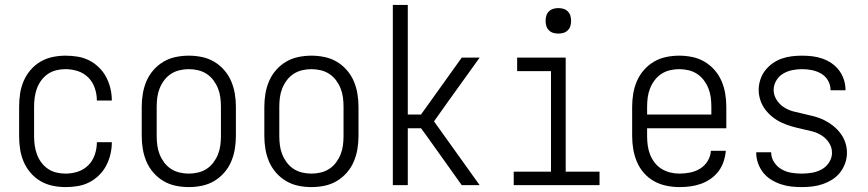

<svg xmlns="http://www.w3.org/2000/svg" viewBox="-20 -755 3540 783"><path d="M247 8Q221 8 194.5 2.5Q168 -3 145 -16.5Q122 -30 104.5 -50.5Q87 -71 76.5 -95.5Q66 -120 62 -146.5Q58 -173 58 -200V-320Q58 -347 62 -373.5Q66 -400 76.5 -424.5Q87 -449 104.5 -469.5Q122 -490 145 -503.5Q168 -517 194.5 -522.5Q221 -528 247 -528Q272 -528 296.5 -524Q321 -520 343 -509Q365 -498 383 -480.5Q401 -463 412.5 -441.5Q424 -420 430 -395.5Q436 -371 436 -346V-345H375V-346Q375 -371 366.5 -396Q358 -421 340 -439Q322 -457 297.5 -465Q273 -473 247 -473Q228 -473 209.5 -468.5Q191 -464 175.5 -453.5Q160 -443 148.5 -427.5Q137 -412 130.5 -394Q124 -376 121.5 -357.5Q119 -339 119 -320V-200Q119 -181 121.5 -162.5Q124 -144 130.5 -126Q137 -108 148.5 -92.5Q160 -77 175.5 -66.5Q191 -56 209.5 -51.5Q228 -47 247 -47Q273 -47 297.5 -55Q322 -63 340 -81Q358 -99 366.5 -124Q375 -149 375 -174V-175H436V-174Q436 -149 430 -124.5Q424 -100 412.5 -78.5Q401 -57 383 -39.5Q365 -22 343 -11Q321 0 296.5 4Q272 8 247 8Z M750 8Q723 8 696.5 2.5Q670 -3 647 -16.5Q624 -30 606 -50.5Q588 -71 577.5 -95.5Q567 -120 562.5 -146.5Q558 -173 558 -200V-320Q558 -347 562.5 -373.5Q567 -400 577.5 -424.5Q588 -449 606 -469.5Q624 -490 647 -503.5Q670 -517 696.5 -522.5Q723 -528 750 -528Q777 -528 803.5 -522.5Q830 -517 853 -503.5Q876 -490 894 -469.5Q912 -449 922.5 -424.5Q933 -400 937.5 -373.5Q942 -347 942 -320V-200Q942 -173 937.5 -146.5Q933 -120 922.5 -95.5Q912 -71 894 -50.5Q876 -30 853 -16.5Q830 -3 803.5 2.5Q777 8 750 8ZM750 -47Q769 -47 788 -51.5Q807 -56 823 -66.5Q839 -77 850.5 -92.5Q862 -108 869 -125.5Q876 -143 878.5 -162Q881 -181 881 -200V-320Q881 -339 878.5 -358Q876 -377 869 -394.5Q862 -412 850.5 -427.5Q839 -443 823 -453.5Q807 -464 788 -468.5Q769 -473 750 -473Q731 -473 712 -468.5Q693 -464 677 -453.5Q661 -443 649.5 -427.5Q638 -412 631 -394.5Q624 -377 621.5 -358Q619 -339 619 -320V-200Q619 -181 621.5 -162Q624 -143 631 -125.5Q638 -108 649.5 -92.5Q661 -77 677 -66.5Q693 -56 712 -51.5Q731 -47 750 -47Z M1250 8Q1223 8 1196.5 2.5Q1170 -3 1147 -16.5Q1124 -30 1106 -50.5Q1088 -71 1077.5 -95.5Q1067 -120 1062.5 -146.5Q1058 -173 1058 -200V-320Q1058 -347 1062.5 -373.5Q1067 -400 1077.5 -424.5Q1088 -449 1106 -469.5Q1124 -490 1147 -503.5Q1170 -517 1196.5 -522.5Q1223 -528 1250 -528Q1277 -528 1303.5 -522.5Q1330 -517 1353 -503.5Q1376 -490 1394 -469.5Q1412 -449 1422.5 -424.5Q1433 -400 1437.5 -373.5Q1442 -347 1442 -320V-200Q1442 -173 1437.5 -146.5Q1433 -120 1422.5 -95.5Q1412 -71 1394 -50.5Q1376 -30 1353 -16.5Q1330 -3 1303.5 2.5Q1277 8 1250 8ZM1250 -47Q1269 -47 1288 -51.5Q1307 -56 1323 -66.5Q1339 -77 1350.5 -92.5Q1362 -108 1369 -125.5Q1376 -143 1378.5 -162Q1381 -181 1381 -200V-320Q1381 -339 1378.5 -358Q1376 -377 1369 -394.5Q1362 -412 1350.5 -427.5Q1339 -443 1323 -453.5Q1307 -464 1288 -468.5Q1269 -473 1250 -473Q1231 -473 1212 -468.5Q1193 -464 1177 -453.5Q1161 -443 1149.5 -427.5Q1138 -412 1131 -394.5Q1124 -377 1121.5 -358Q1119 -339 1119 -320V-200Q1119 -181 1121.5 -162Q1124 -143 1131 -125.5Q1138 -108 1149.5 -92.5Q1161 -77 1177 -66.5Q1193 -56 1212 -51.5Q1231 -47 1250 -47Z M1582 0V-735H1643V-288H1697L1863 -520H1936L1806 -339L1750 -260L1936 0H1863L1719 -202L1697 -232H1643V0Z M2075 0V-55H2227V-465H2089V-520H2287V-55H2425V0ZM2257 -618Q2246 -618 2236 -621Q2226 -624 2218.5 -631.5Q2211 -639 2208 -649Q2205 -659 2205 -670Q2205 -681 2208 -691Q2211 -701 2218.5 -708.5Q2226 -716 2236 -719Q2246 -722 2257 -722Q2268 -722 2278 -719Q2288 -716 2295.5 -708.5Q2303 -701 2306 -691Q2309 -681 2309 -670Q2309 -659 2306 -649Q2303 -639 2295.5 -631.5Q2288 -624 2278 -621Q2268 -618 2257 -618Z M2751 8Q2725 8 2698 2.5Q2671 -3 2647.5 -16Q2624 -29 2606 -49.5Q2588 -70 2577.5 -95Q2567 -120 2562.5 -146.5Q2558 -173 2558 -200V-320Q2558 -347 2562.5 -373.5Q2567 -400 2577.5 -424.5Q2588 -449 2606 -469.5Q2624 -490 2647 -503.5Q2670 -517 2696.5 -522.5Q2723 -528 2750 -528Q2777 -528 2803.5 -522.5Q2830 -517 2853 -503.5Q2876 -490 2894 -469.5Q2912 -449 2922.5 -424.5Q2933 -400 2937.5 -373.5Q2942 -347 2942 -320V-232H2619V-200Q2619 -181 2621.5 -162Q2624 -143 2631 -125Q2638 -107 2650 -91.5Q2662 -76 2678.5 -66Q2695 -56 2713.5 -51.5Q2732 -47 2751 -47Q2773 -47 2795 -51.5Q2817 -56 2835.5 -67.5Q2854 -79 2866 -98.5Q2878 -118 2879 -140H2940Q2938 -118 2931 -96.5Q2924 -75 2910.5 -57Q2897 -39 2878.5 -26Q2860 -13 2839 -5.5Q2818 2 2796 5Q2774 8 2751 8ZM2619 -288H2881V-320Q2881 -339 2878.5 -358Q2876 -377 2869 -394.5Q2862 -412 2850.5 -427.5Q2839 -443 2823 -453.5Q2807 -464 2788 -468.5Q2769 -473 2750 -473Q2731 -473 2712 -468.5Q2693 -464 2677 -453.5Q2661 -443 2649.5 -427.5Q2638 -412 2631 -394.5Q2624 -377 2621.5 -358Q2619 -339 2619 -320Z M3249 8Q3227 8 3205.5 5.5Q3184 3 3163.5 -4Q3143 -11 3124.5 -22.5Q3106 -34 3092.5 -51Q3079 -68 3071.5 -89Q3064 -110 3064 -131V-134H3125V-133Q3125 -112 3137 -93.5Q3149 -75 3167.5 -64.5Q3186 -54 3207 -50.5Q3228 -47 3249 -47Q3270 -47 3291 -50.5Q3312 -54 3330.5 -64Q3349 -74 3361 -92.5Q3373 -111 3373 -132Q3373 -154 3361 -172.5Q3349 -191 3331 -202.5Q3313 -214 3291.5 -219.5Q3270 -225 3249 -229.5Q3228 -234 3207.5 -240Q3187 -246 3167.5 -255Q3148 -264 3131 -277.5Q3114 -291 3101 -308Q3088 -325 3081 -346Q3074 -367 3074 -388Q3074 -409 3080.5 -429.5Q3087 -450 3100 -467Q3113 -484 3130.5 -496.5Q3148 -509 3168 -516Q3188 -523 3209 -525.5Q3230 -528 3251 -528Q3272 -528 3293 -525.5Q3314 -523 3334 -516Q3354 -509 3371.5 -497Q3389 -485 3401.5 -468.5Q3414 -452 3421 -431.5Q3428 -411 3428 -390V-387H3367V-389Q3367 -409 3356.5 -427Q3346 -445 3328.5 -455Q3311 -465 3291 -469Q3271 -473 3251 -473Q3231 -473 3211 -469Q3191 -465 3173.5 -454.5Q3156 -444 3145.5 -426Q3135 -408 3135 -388Q3135 -367 3147 -348Q3159 -329 3177 -317.5Q3195 -306 3216 -300.5Q3237 -295 3258 -290.5Q3279 -286 3300 -280.5Q3321 -275 3340.5 -265.5Q3360 -256 3377 -242.5Q3394 -229 3407 -212Q3420 -195 3427 -174.5Q3434 -154 3434 -132Q3434 -110 3426.5 -89Q3419 -68 3405.5 -51Q3392 -34 3373.5 -22.5Q3355 -11 3334.5 -4Q3314 3 3292.5 5.5Q3271 8 3249 8Z"/></svg>

Font: Iosevka SS18 Light
Style: Regular
Weight: 300
Monospace: yes
Designer: Belleve Invis
Foundry: Belleve Invis
Version: Version 25.1.1; ttfautohint (v1.8.4)